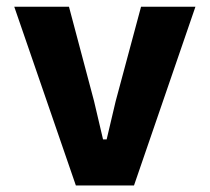

<svg xmlns="http://www.w3.org/2000/svg" viewBox="-20 -566 640 586"><path d="M211.5 0 23.5 -545.5H190.5L267 -257.5L294.5 -140.5H305.5L333 -257L410.5 -545.5H576.5L389 0Z"/></svg>

Font: Spline Sans Mono
Style: Regular
Weight: 400
Monospace: yes
Designer: Eben Sorkin, Mirko Velimirovic
Foundry: Sorkin Type
Version: Version 1.004